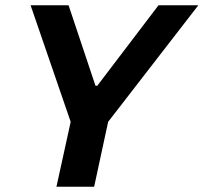

<svg xmlns="http://www.w3.org/2000/svg" viewBox="-20 -708 772 728"><path d="M194 0 248 -246 96 -688H240L342 -383H349L581 -688H732L390 -246L337 0Z"/></svg>

Font: Saira Thin SemiBold
Style: Italic
Weight: 600
Italic angle: -12°
Version: Version 1.101